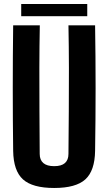

<svg xmlns="http://www.w3.org/2000/svg" viewBox="-20 -926 538 955"><path d="M249.5 9Q141.5 9 94.2 -33.8Q47 -76.5 45.5 -175.5Q43.5 -331 43.5 -488Q43.5 -645 45.5 -800H178Q176 -696.5 175.8 -588.5Q175.5 -480.5 176.2 -372.2Q177 -264 177.5 -160.5Q177.5 -130.5 195.5 -115Q213.5 -99.5 249.5 -99.5Q285.5 -99.5 303 -115Q320.5 -130.5 320.5 -160.5Q321.5 -264 322.2 -372.2Q323 -480.5 322.8 -588.5Q322.5 -696.5 320.5 -800H453Q455.5 -645 455.5 -488Q455.5 -331 453 -175.5Q451.5 -76.5 404.5 -33.8Q357.5 9 249.5 9ZM85.5 -906H414V-845.5H85.5Z"/></svg>

Font: Big Shoulders Text Thin ExtraBold
Style: Regular
Weight: 800
Version: Version 2.002